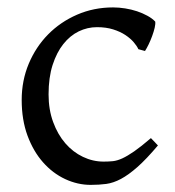

<svg xmlns="http://www.w3.org/2000/svg" viewBox="-20 -489 477 523"><path d="M410.2 -92.8Q378.4 -55.2 354.2 -33.9Q330.1 -12.7 309.6 -1.7Q289.1 9.3 269.5 12Q250 14.6 227.1 14.6Q191.4 14.6 157.5 -1.2Q123.5 -17.1 97.2 -46.9Q70.8 -76.7 54.9 -119.6Q39.1 -162.6 39.1 -216.8Q39.1 -269.5 58.3 -315.4Q77.6 -361.3 111.1 -395.3Q144.5 -429.2 189.9 -449Q235.4 -468.8 288.1 -468.8Q304.2 -468.8 321 -466.1Q337.9 -463.4 353.3 -458.3Q368.7 -453.1 381.6 -446Q394.5 -439 402.8 -430.2Q403.8 -424.3 401.4 -413.6Q398.9 -402.8 394.5 -390.9Q390.1 -378.9 384.8 -367.9Q379.4 -356.9 375 -350.1L356.9 -355Q353 -363.8 344.2 -374Q335.4 -384.3 321.5 -393.6Q307.6 -402.8 288.3 -408.9Q269 -415 244.1 -415Q218.3 -415 194.6 -403.6Q170.9 -392.1 152.6 -369.1Q134.3 -346.2 123.3 -312Q112.3 -277.8 112.3 -231.9Q112.3 -190.4 124.8 -156.5Q137.2 -122.6 158 -98.6Q178.7 -74.7 205.8 -61.8Q232.9 -48.8 262.2 -48.8Q275.9 -48.8 287.6 -50Q299.3 -51.3 313.2 -57.6Q327.1 -64 345.5 -76.7Q363.8 -89.4 391.1 -112.8Z"/></svg>

Font: Gentium Plus
Style: Regular
Weight: 400
Designer: J. Victor Gaultney, Annie Olsen, Iska Routamaa
Foundry: SIL International
Version: Version 1.510